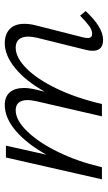

<svg xmlns="http://www.w3.org/2000/svg" viewBox="161 -620 463 826"><g transform="rotate(-90 393.0 -206.5)"><path d="M759 -70Q689 5 635 5Q588 5 588 -40Q588 -54 592 -69L644 -279Q649 -302 649 -316Q649 -343 637 -357Q625 -371 601 -371Q559 -371 512.5 -325Q466 -279 425.5 -195Q385 -111 359 0H306L371 -282Q376 -305 376 -319Q376 -371 332 -371Q289 -371 240.5 -320.5Q192 -270 151.5 -186Q111 -102 89 -7L87 0H35L129 -413H180L141 -239Q188 -323 243.5 -370.5Q299 -418 355 -418Q391 -418 409.5 -396Q428 -374 428 -336Q428 -314 422 -288L412 -246Q458 -328 513 -373Q568 -418 621 -418Q659 -418 681.5 -396.5Q704 -375 704 -334Q704 -310 697 -283L646 -82Q643 -70 643 -61Q643 -42 661 -42Q677 -42 695 -55Q713 -68 739 -94Z"/></g></svg>

Font: Ysabeau Semilight
Style: Italic
Weight: 300
Italic angle: -12°
Designer: Christian Thalmann (Catharsis Fonts)
Version: Version 0.003